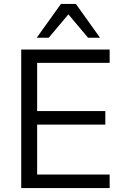

<svg xmlns="http://www.w3.org/2000/svg" viewBox="-20 -957 628 977"><path d="M88 0H538V-69H169V-323H516V-392H169V-637H538V-705H88ZM167 -765H228L328 -884L428 -765H489L366 -937H290Z"/></svg>

Font: Poppy and Pepper
Style: Regular
Weight: 400
Designer: Thy Ha
Foundry: Thy Ha
Version: Version 0.001;Glyphs 3.2 (3227)